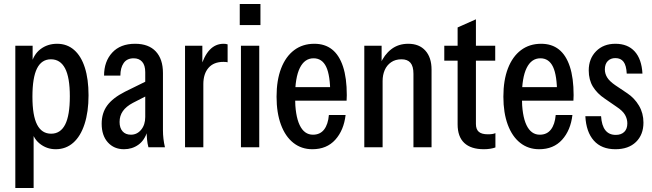

<svg xmlns="http://www.w3.org/2000/svg" viewBox="-20 -740 3277 965"><path d="M260 10Q214 10 178.5 -19Q143 -48 135 -103L149 -108V205H57V-510H144V-408L136 -414Q148 -466 183.5 -493Q219 -520 267 -520Q317 -520 352.5 -489Q388 -458 406.5 -400Q425 -342 425 -261Q425 -178 405 -116.5Q385 -55 348 -22.5Q311 10 260 10ZM237 -68Q284 -68 307.5 -114Q331 -160 331 -256Q331 -351 307 -396.5Q283 -442 236 -442Q189 -442 166 -396Q143 -350 143 -254Q143 -159 166.5 -113.5Q190 -68 237 -68Z M726 0Q721 -18 719 -39.5Q717 -61 717 -85H710V-377Q710 -412 694.5 -429.5Q679 -447 652 -447Q618 -447 601.5 -423Q585 -399 585 -360H503Q503 -431 544 -475.5Q585 -520 659 -520Q727 -520 763 -481.5Q799 -443 799 -373V-85Q799 -64 801.5 -42.5Q804 -21 809 0ZM603 10Q553 10 522 -24.5Q491 -59 491 -118Q491 -172 519 -210Q547 -248 608 -279L730 -339V-265L648 -223Q614 -205 597.5 -181.5Q581 -158 581 -127Q581 -97 596 -80Q611 -63 638 -63Q669 -63 689.5 -88Q710 -113 710 -152L721 -81Q707 -35 675.5 -12.5Q644 10 603 10Z M910 0V-510H997V-397H1002V0ZM1002 -317 986 -394Q1005 -459 1034 -489.5Q1063 -520 1104 -520Q1115 -520 1124 -517V-427Q1121 -428 1115.5 -428.5Q1110 -429 1103 -429Q1054 -429 1028 -399Q1002 -369 1002 -317Z M1191 0V-510H1283V0ZM1185 -614V-720H1289V-614Z M1550 10Q1495 10 1454.5 -22Q1414 -54 1392 -113.5Q1370 -173 1370 -254Q1370 -337 1393 -396.5Q1416 -456 1458.5 -488Q1501 -520 1560 -520Q1613 -520 1649 -491.5Q1685 -463 1704 -405.5Q1723 -348 1723 -262Q1723 -255 1722.5 -247.5Q1722 -240 1722 -234H1428V-302H1668L1640 -265Q1640 -361 1619.5 -404Q1599 -447 1556 -447Q1511 -447 1487 -398.5Q1463 -350 1463 -254Q1463 -160 1486 -111.5Q1509 -63 1553 -63Q1589 -63 1609 -89Q1629 -115 1633 -162H1717Q1708 -85 1665 -37.5Q1622 10 1550 10Z M1811 0V-510H1898V-414H1903V0ZM2058 0V-369Q2058 -407 2043 -424.5Q2028 -442 1998 -442Q1967 -442 1945.5 -427Q1924 -412 1913.5 -387.5Q1903 -363 1903 -333L1891 -418Q1911 -465 1946.5 -492.5Q1982 -520 2032 -520Q2087 -520 2118 -485.5Q2149 -451 2149 -390V0Z M2412 10Q2347 10 2313.5 -21.5Q2280 -53 2280 -115V-602L2372 -643V-117Q2372 -90 2386.5 -77.5Q2401 -65 2432 -65Q2445 -65 2454.5 -66.5Q2464 -68 2470 -71V1Q2460 5 2444.5 7.5Q2429 10 2412 10ZM2213 -435V-510H2469V-435Z M2690 10Q2635 10 2594.5 -22Q2554 -54 2532 -113.5Q2510 -173 2510 -254Q2510 -337 2533 -396.5Q2556 -456 2598.5 -488Q2641 -520 2700 -520Q2753 -520 2789 -491.5Q2825 -463 2844 -405.5Q2863 -348 2863 -262Q2863 -255 2862.5 -247.5Q2862 -240 2862 -234H2568V-302H2808L2780 -265Q2780 -361 2759.5 -404Q2739 -447 2696 -447Q2651 -447 2627 -398.5Q2603 -350 2603 -254Q2603 -160 2626 -111.5Q2649 -63 2693 -63Q2729 -63 2749 -89Q2769 -115 2773 -162H2857Q2848 -85 2805 -37.5Q2762 10 2690 10Z M3073 10Q3003 10 2964.5 -33.5Q2926 -77 2922 -156H3001Q3004 -109 3022.5 -85.5Q3041 -62 3075 -62Q3102 -62 3117.5 -77Q3133 -92 3133 -120Q3133 -142 3121.5 -162.5Q3110 -183 3078 -204L3020 -244Q2981 -270 2960 -304.5Q2939 -339 2939 -386Q2939 -445 2976 -482.5Q3013 -520 3073 -520Q3135 -520 3170 -481.5Q3205 -443 3209 -370H3130Q3128 -411 3114 -429.5Q3100 -448 3073 -448Q3049 -448 3034.5 -433Q3020 -418 3020 -391Q3020 -370 3031.5 -351Q3043 -332 3072 -312L3133 -271Q3169 -247 3191.5 -209Q3214 -171 3214 -124Q3214 -63 3176.5 -26.5Q3139 10 3073 10Z"/></svg>

Font: Instrument Sans Condensed Medium
Style: Regular
Weight: 500
Width: 3
Designer: Rodrigo Fuenzalida
Foundry: fragTYPE
Version: Version 1.000;gftools[0.9.28]